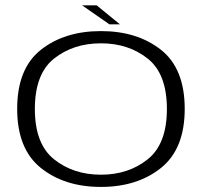

<svg xmlns="http://www.w3.org/2000/svg" viewBox="-20 -714 801 738"><path d="M368 4.5Q507.5 4.5 598.8 -68.5Q690 -141.5 690 -295.5Q690 -450.5 598.8 -522.5Q507.5 -594.5 368 -594.5Q228 -594.5 137 -522.5Q46 -450.5 46 -295.5Q46 -141.5 137 -68.5Q228 4.5 368 4.5ZM368 -42.5Q262 -42.5 188 -101.5Q114 -160.5 114 -295Q114 -430.5 188 -489Q262 -547.5 368 -547.5Q473.5 -547.5 547.5 -489Q621.5 -430.5 621.5 -295Q621.5 -160.5 547.5 -101.5Q473.5 -42.5 368 -42.5ZM400.5 -620.5H441L351.5 -693.5H295.5Z"/></svg>

Font: Anybody Expanded Light
Style: Regular
Weight: 300
Width: 7
Version: Version 1.113;gftools[0.9.25]